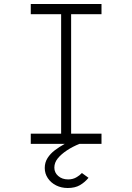

<svg xmlns="http://www.w3.org/2000/svg" viewBox="-20 -720 663 961"><path d="M134 0V-51H286V-649H134V-700H488V-649H336V-51H488V0ZM319 221Q287 221 261 208Q235 195 219.5 172Q204 149 204 121Q204 93 218 71Q232 49 254.5 32Q277 15 302.5 1Q328 -13 352 -24L378 0Q343 14 314.5 33Q286 52 269 73Q252 94 252 119Q252 144 271.5 161Q291 178 321 178Q344 178 361.5 168Q379 158 390 146L423 170Q405 192 380.5 206.5Q356 221 319 221Z"/></svg>

Font: Lexend Giga ExtraLight
Style: Regular
Weight: 250
Version: Version 1.007